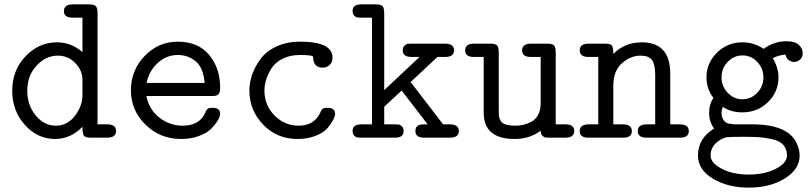

<svg xmlns="http://www.w3.org/2000/svg" viewBox="-20 -631 3715 880"><path d="M36 -215Q36 -309 97 -373Q158 -437 241 -437Q307 -437 358 -392V-550H313Q273 -550 273 -580Q273 -611 314 -611H387Q412 -611 419.5 -602.5Q427 -594 427 -570V-61H472Q512 -61 512 -31Q512 0 471 0H398Q370 0 364 -10Q358 -20 358 -50Q304 6 232 6Q152 6 94 -58.5Q36 -123 36 -215ZM105 -215Q105 -149 143.5 -102Q182 -55 236 -55Q289 -55 323.5 -100.5Q358 -146 358 -194V-265Q358 -308 325 -342Q292 -376 245 -376Q190 -376 147.5 -330Q105 -284 105 -215Z M795 -440Q888 -440 938.5 -379.5Q989 -319 989 -228Q989 -215 986 -207Q983 -199 976.5 -195.5Q970 -192 964.5 -191.5Q959 -191 949 -191H651Q663 -129 710.5 -92Q758 -55 817 -55Q895 -55 921 -115Q926 -129 933 -133Q940 -137 954 -137Q989 -137 989 -109Q989 -98 979 -80.5Q969 -63 949.5 -42.5Q930 -22 893 -8Q856 6 810 6Q714 6 647 -59.5Q580 -125 580 -217Q580 -309 643 -374.5Q706 -440 795 -440ZM652 -251H918Q912 -321 877 -350Q842 -379 795 -379Q743 -379 703 -342.5Q663 -306 652 -251Z M1123 -216Q1123 -252 1135.5 -288.5Q1148 -325 1174 -360.5Q1200 -396 1247 -418Q1294 -440 1355 -440Q1504 -440 1504 -367Q1504 -346 1491 -333.5Q1478 -321 1459 -321Q1416 -321 1415 -370Q1415 -379 1355 -379Q1308 -379 1273.5 -361Q1239 -343 1222.5 -315Q1206 -287 1199 -262.5Q1192 -238 1192 -216Q1192 -148 1238.5 -101.5Q1285 -55 1349 -55Q1420 -55 1448 -115Q1453 -129 1460 -133Q1467 -137 1481 -137Q1516 -137 1516 -109Q1516 -100 1508 -83.5Q1500 -67 1482.5 -45.5Q1465 -24 1428 -9Q1391 6 1343 6Q1250 6 1186.5 -59.5Q1123 -125 1123 -216Z M1596 -31Q1596 -61 1636 -61H1685V-550H1636Q1624 -550 1617.5 -551Q1611 -552 1603.5 -559.5Q1596 -567 1596 -581Q1596 -611 1636 -611H1701Q1726 -611 1733.5 -602.5Q1741 -594 1741 -570V-218L1903 -370H1866Q1826 -370 1826 -400Q1826 -414 1833.5 -421.5Q1841 -429 1847.5 -430Q1854 -431 1866 -431H2020Q2061 -431 2061 -400Q2061 -370 2020 -370H1985L1862 -255L2011 -61H2042Q2083 -61 2083 -30Q2083 0 2042 0H1924Q1884 0 1884 -30Q1884 -45 1891.5 -52Q1899 -59 1908.5 -60Q1918 -61 1940 -61L1821 -216L1741 -142V-61H1790Q1802 -61 1808.5 -60Q1815 -59 1822.5 -51.5Q1830 -44 1830 -30Q1830 0 1790 0H1636Q1624 0 1617.5 -1Q1611 -2 1603.5 -9.5Q1596 -17 1596 -31Z M2112 -400Q2112 -431 2153 -431H2226Q2251 -431 2258.5 -422.5Q2266 -414 2266 -390V-120Q2266 -104 2267.5 -95.5Q2269 -87 2275.5 -76Q2282 -65 2299.5 -60Q2317 -55 2345 -55Q2360 -55 2376.5 -58.5Q2393 -62 2413 -71.5Q2433 -81 2445.5 -103Q2458 -125 2458 -157V-370H2413Q2373 -370 2373 -400Q2373 -431 2414 -431H2487Q2512 -431 2519.5 -422.5Q2527 -414 2527 -390V-61H2572Q2612 -61 2612 -31Q2612 0 2571 0H2498Q2486 0 2479.5 -1Q2473 -2 2465.5 -9.5Q2458 -17 2458 -32Q2408 6 2339 6Q2197 6 2197 -114V-370H2152Q2112 -370 2112 -400Z M2637 -30Q2637 -61 2678 -61H2722V-370H2677Q2637 -370 2637 -400Q2637 -431 2678 -431H2751Q2779 -431 2785 -421.5Q2791 -412 2791 -384Q2844 -437 2922 -437Q3052 -437 3052 -293V-61H3096Q3137 -61 3137 -30Q3137 0 3097 0H2944Q2903 0 2903 -30Q2903 -61 2944 -61H2983V-288Q2983 -335 2968.5 -355.5Q2954 -376 2916 -376Q2870 -376 2830.5 -341Q2791 -306 2791 -238V-61H2835Q2876 -61 2876 -30Q2876 0 2836 0H2677Q2637 0 2637 -30Z M3179 82Q3179 3 3253 -42Q3230 -73 3230 -114Q3230 -153 3250 -182Q3218 -223 3218 -277Q3218 -342 3266 -389.5Q3314 -437 3383 -437Q3436 -437 3480 -407Q3527 -442 3586 -442Q3623 -442 3641 -425.5Q3659 -409 3659 -388Q3659 -368 3646.5 -357.5Q3634 -347 3619 -347Q3608 -347 3596 -355Q3584 -363 3580 -381Q3547 -378 3522 -364Q3548 -321 3548 -277Q3548 -210 3500 -163Q3452 -116 3383 -116Q3330 -116 3293 -141Q3287 -126 3287 -113Q3287 -92 3299 -77Q3311 -63 3332 -63Q3340 -61 3361 -61H3431Q3522 -61 3576 -32Q3611 -13 3628 18.5Q3645 50 3645 82Q3645 145 3577 187Q3509 229 3412 229Q3315 229 3247 187.5Q3179 146 3179 82ZM3237 82Q3237 116 3288 142.5Q3339 169 3412 169Q3485 169 3536 142.5Q3587 116 3587 82Q3587 52 3570 33Q3553 14 3517 6.5Q3481 -1 3456 -2.5Q3431 -4 3385 -4Q3328 -4 3312 -2Q3296 0 3278 12Q3237 38 3237 82ZM3287 -276Q3287 -236 3315 -206Q3343 -176 3383 -176Q3422 -176 3450.5 -205.5Q3479 -235 3479 -277Q3479 -317 3451 -347Q3423 -377 3383 -377Q3344 -377 3315.5 -347.5Q3287 -318 3287 -276Z"/></svg>

Font: CMU Typewriter Text
Style: Regular
Weight: 500
Monospace: yes
Version: Version 0.7.0